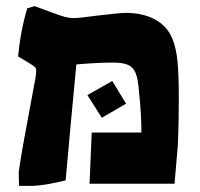

<svg xmlns="http://www.w3.org/2000/svg" viewBox="-20 -599 653 626"><path d="M41 -38Q50 -103 81 -266L95 -341Q98 -359 98 -368Q98 -377 93.5 -381Q89 -385 74 -394L39 -415Q47 -500 69 -572L93 -579L139 -562Q179 -547 193 -543.5Q207 -540 222 -540Q236 -540 296 -548Q373 -557 389 -557Q446 -557 485.5 -535.5Q525 -514 542 -473Q555 -441 559 -396Q563 -351 563 -280Q563 -195 560 -127L549 0H272L279 -167H441Q441 -230 433 -302Q430 -341 422.5 -360Q415 -379 398.5 -387Q382 -395 348 -395Q300 -395 229 -389Q223 -331 218.5 -278.5Q214 -226 210 -188L194 -11Q135 4 90 7H42ZM265 -289 346 -335 391 -261 312 -215Z"/></svg>

Font: Suez One
Style: Regular
Weight: 400
Version: Version 1.000